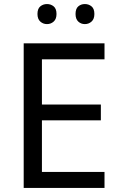

<svg xmlns="http://www.w3.org/2000/svg" viewBox="-20 -928 596 948"><path d="M496 0H97V-714H496V-635H187V-412H478V-334H187V-79H496ZM165 -859Q165 -885 179 -896.5Q193 -908 212 -908Q231 -908 245 -896.5Q259 -885 259 -859Q259 -834 245 -821.5Q231 -809 212 -809Q193 -809 179 -821.5Q165 -834 165 -859ZM353 -859Q353 -885 366.5 -896.5Q380 -908 399 -908Q418 -908 432 -896.5Q446 -885 446 -859Q446 -834 432 -821.5Q418 -809 399 -809Q380 -809 366.5 -821.5Q353 -834 353 -859Z"/></svg>

Font: Noto Sans Anatolian Hieroglyphs
Style: Regular
Weight: 400
Designer: Monotype Design Team
Foundry: Monotype Imaging Inc.
Version: Version 2.001; ttfautohint (v1.8.4.7-5d5b)